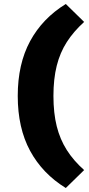

<svg xmlns="http://www.w3.org/2000/svg" viewBox="-20 -751 445 963"><path d="M310 -731 402 -641Q349 -593 315 -540Q281 -487 264.5 -421Q248 -355 248 -270Q248 -184 264.5 -118Q281 -52 315 1.5Q349 55 402 102L310 192Q193 120 131 5.5Q69 -109 69 -270Q69 -430 131 -544.5Q193 -659 310 -731Z"/></svg>

Font: Work Sans ExtraBold
Style: Regular
Weight: 800
Designer: Wei Huang
Foundry: Wei Huang
Version: Version 2.012; ttfautohint (v1.8.3)